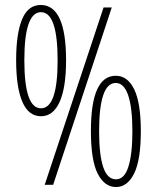

<svg xmlns="http://www.w3.org/2000/svg" viewBox="-20 -744 631 773"><path d="M144 -724Q246 -724 246 -501Q246 -391 220 -333.5Q194 -276 145 -276Q95 -276 70 -334Q45 -392 45 -502Q45 -609 69 -666.5Q93 -724 144 -724ZM430 -714 194 0H160L397 -714ZM145 -695Q78 -695 78 -501Q78 -308 145 -308Q212 -308 212 -501Q212 -695 145 -695ZM446 -439Q494 -439 520.5 -384Q547 -329 547 -216Q547 -100 520 -45.5Q493 9 447 9Q401 9 373.5 -44.5Q346 -98 346 -217Q346 -439 446 -439ZM446 -410Q379 -410 379 -215Q379 -121 395.5 -71.5Q412 -22 447 -22Q481 -22 497 -73Q513 -124 513 -215Q513 -311 496 -360.5Q479 -410 446 -410Z"/></svg>

Font: Noto Sans Arabic UI XCn XLt
Style: Regular
Weight: 200
Width: 2
Designer: Monotype Design Team, Nadine Chahine and Nizar Qandah
Foundry: Monotype Imaging Inc.
Version: Version 2.010; ttfautohint (v1.8.4.7-5d5b)